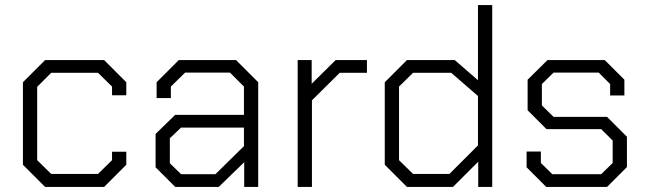

<svg xmlns="http://www.w3.org/2000/svg" viewBox="-20 -734 2537 754"><path d="M70 -87V-411L157 -498H389L476 -411V-360H420V-394L365 -448H181L126 -393V-105L181 -51H365L420 -105V-138H476V-87L389 0H157Z M591 -77V-208L668 -283H938V-394L883 -449H707L651 -394V-349H595V-411L682 -498H907L994 -411V0H939V-97L839 0H668ZM826 -50 938 -160V-233H691L647 -191V-93L691 -50Z M1149 -498H1204V-405L1298 -498H1421V-448H1314L1205 -340V0H1149Z M1491 -87V-411L1578 -498H1766L1857 -419V-714H1913V0H1858V-99L1759 0H1578ZM1745 -51 1857 -163V-357L1752 -448H1602L1547 -394V-105L1602 -51Z M2048 -77V-139H2104V-94L2149 -50H2341L2386 -94V-182L2341 -227H2126L2052 -301V-421L2130 -498H2355L2432 -421V-359H2376V-404L2331 -449H2154L2108 -404V-320L2154 -275H2364L2442 -197V-78L2364 0H2125Z"/></svg>

Font: Chakra Petch Light
Style: Regular
Weight: 300
Designer: Katatrad Aksorn Co.,Ltd.
Foundry: Cadson Demak Co.,Ltd.
Version: Version 1.000; ttfautohint (v1.6)